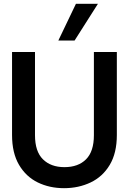

<svg xmlns="http://www.w3.org/2000/svg" viewBox="-20 -972 674 1004"><path d="M315 12Q239 12 177.5 -18Q116 -48 79.5 -110Q43 -172 43 -266V-700H163V-265Q163 -180 204.5 -139Q246 -98 317 -98Q389 -98 430 -139Q471 -180 471 -265V-700H591V-266Q591 -172 554 -110Q517 -48 454 -18Q391 12 315 12ZM285 -760 377 -952H492L370 -760Z"/></svg>

Font: Host Grotesk Light SemiBold
Style: Regular
Weight: 600
Version: Version 1.003